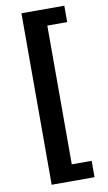

<svg xmlns="http://www.w3.org/2000/svg" viewBox="-106 -820 611 1085"><g transform="rotate(-10 200.0 -278.0)"><path d="M99 -770V214H345V120H231V-676H345V-770Z"/></g></svg>

Font: コーポレート・ロゴ ver3 Bold
Style: Regular
Weight: 700
Designer: [KANA_main] LOGOTYPE.JP [Source Han Sans] Ryoko NISHIZUKA 西塚涼子 (kana, bopomofo & ideographs); Paul D. Hunt (Latin, Greek
Version: Version 12.001;FEAKit 1.0